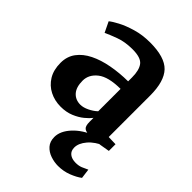

<svg xmlns="http://www.w3.org/2000/svg" viewBox="-231 -663 1007 1007"><g transform="rotate(45 272.0 -160.0)"><path d="M18 -151.5Q18 -199 43.5 -233.2Q69 -267.5 113.5 -289.5Q158 -311.5 215.8 -322.2Q273.5 -333 337.5 -333.5V-362.5Q337.5 -416.5 317.2 -442.8Q297 -469 235.5 -469Q179.5 -469 137 -453.2Q94.5 -437.5 70.5 -426L42.5 -484Q55 -495 88.5 -513Q122 -531 170.2 -545.2Q218.5 -559.5 275 -559.5Q384 -559.5 428 -513.5Q472 -467.5 472 -362V-55L524 -53.5V-4Q507 -0.5 470.5 5.2Q434 11 403.5 11Q370 11 357.2 1.2Q344.5 -8.5 344.5 -39.5V-69.5Q332.5 -53.5 309.8 -34.8Q287 -16 254.5 -2.5Q222 11 181 11Q136.5 11 99.5 -7.8Q62.5 -26.5 40.2 -62.8Q18 -99 18 -151.5ZM246.5 -69.5Q268 -69.5 293.5 -81.8Q319 -94 337.5 -111.5V-277.5Q247.5 -277 206.8 -245Q166 -213 166 -167Q166 -119 188.2 -94.2Q210.5 -69.5 246.5 -69.5ZM391 240.5Q363 240.5 335 231Q307 221.5 288.5 200.8Q270 180 270 146.5Q270 102.5 309.8 59.5Q349.5 16.5 414.5 -8L445 -12L491.5 -8Q439 14 411 47Q383 80 383 111.5Q383 137 399.8 150.2Q416.5 163.5 445 163.5Q467 163.5 483.8 156.8Q500.5 150 517.5 141.5L524.5 195.5Q502.5 212.5 466.8 226.5Q431 240.5 391 240.5Z"/></g></svg>

Font: Merriweather Text Regular
Style: Bold
Weight: 700
Designer: Eben Sorkin
Foundry: Eben Sorkin
Version: Version 2.100; ttfautohint (v1.7.19-72a1) -l 8 -r 50 -G 200 